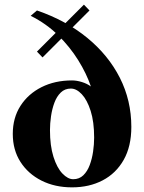

<svg xmlns="http://www.w3.org/2000/svg" viewBox="-20 -796 620 826"><path d="M365 -751 163 -549 139 -574 341 -776ZM139 -751Q264 -708 355 -633.5Q446 -559 495.5 -461.5Q545 -364 545 -250Q545 -166 512 -108Q479 -50 421.5 -20Q364 10 290 10Q216 10 158.5 -19Q101 -48 68 -99.5Q35 -151 35 -220Q35 -289 68 -340.5Q101 -392 158.5 -421Q216 -450 290 -450Q310 -450 332.5 -443Q355 -436 371 -424Q352 -480 316.5 -537Q281 -594 230.5 -644Q180 -694 112 -728ZM295 -25Q321 -25 338.5 -42Q356 -59 366 -86Q376 -113 380.5 -144Q385 -175 385 -204Q385 -272 370 -319Q355 -366 332 -390.5Q309 -415 285 -415Q259 -415 241.5 -398Q224 -381 214 -354Q204 -327 199.5 -296Q195 -265 195 -236Q195 -169 210 -121.5Q225 -74 248.5 -49.5Q272 -25 295 -25Z"/></svg>

Font: Brygada 1918
Style: Bold
Weight: 700
Designer: Mateusz Machalski | Borys Kosmynka | Przemek Hoffer
Foundry: NIEPODLEGLA 2018
Version: Version 3.006